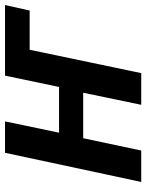

<svg xmlns="http://www.w3.org/2000/svg" viewBox="71 -653 582 764"><g transform="rotate(-90 362.0 -271.0)"><path d="M20 0 136 -542H261L216 -327H398L443 -542H724L702 -444H546L453 0H327L375 -231H194L145 0Z"/></g></svg>

Font: Noto Sans Display SemiBold
Style: Italic
Weight: 600
Italic angle: -12°
Designer: Monotype Design Team
Foundry: Monotype Imaging Inc.
Version: Version 2.003